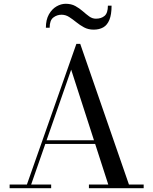

<svg xmlns="http://www.w3.org/2000/svg" viewBox="-20 -997 812 1017"><path d="M216 -234.5V-254H540V-234.5ZM405 -764.5 663 -19.5H741V0H451V-19.5H553.5L357 -628L145 -19.5H251V0H31V-19.5H122.5L384.5 -764.5ZM476 -840Q447.5 -840 425.2 -852Q403 -864 384 -879.5Q365 -895 346.2 -907Q327.5 -919 306 -919Q281.5 -919 262.2 -904Q243 -889 243 -850H223Q223 -892.5 239 -920.8Q255 -949 279.2 -963Q303.5 -977 328 -977Q357.5 -977 379.2 -965Q401 -953 418.5 -937.5Q436 -922 452.5 -910Q469 -898 488 -898Q516.5 -898 534 -913Q551.5 -928 551.5 -967H571Q571 -920 559.5 -892Q548 -864 526.8 -852Q505.5 -840 476 -840Z"/></svg>

Font: Bodoni Moda SC
Style: Regular
Weight: 400
Designer: Owen Earl
Foundry: indestructible type
Version: Version 2.005